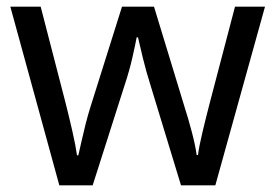

<svg xmlns="http://www.w3.org/2000/svg" viewBox="-20 -650 826 576"><path d="M431 -396Q418 -437 408.5 -476.5Q399 -516 394 -538H390Q386 -516 377 -476.5Q368 -437 354 -395L258 -94H158L11 -630H102L176 -344Q187 -301 197 -257Q207 -213 211 -184H215Q219 -201 224.5 -226Q230 -251 237 -278.5Q244 -306 251 -328L346 -630H442L534 -328Q545 -294 555.5 -254Q566 -214 570 -185H574Q577 -210 587.5 -254Q598 -298 610 -344L685 -630H775L626 -94H523Z"/></svg>

Font: Noto Sans Telugu UI
Style: Regular
Weight: 400
Designer: Jelle Bosma - Monotype Design Team
Foundry: Monotype Imaging Inc.
Version: Version 2.005; ttfautohint (v1.8.4.7-5d5b)